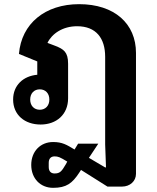

<svg xmlns="http://www.w3.org/2000/svg" viewBox="-20 -586 753 922"><path d="M235 316C299 316 327 294 360 244L369 230L496 310H566C604 310 633 284 633 249V-332C633 -472 530 -566 360 -566C197 -566 83 -473 71 -327L159 -291V-227C91 -221 43 -176 43 -108C43 -34 99 12 175 12C251 12 307 -36 307 -114V-280C307 -336 286 -350 245 -366L208 -380C229 -424 281 -460 350 -460C441 -460 485 -403 485 -313V108L489 218H485L407 172L452 104H355L338 132C300 109 279 96 235 96C174 96 130 141 130 206C130 271 174 316 235 316ZM171 -59C144 -59 125 -78 125 -108C125 -138 144 -157 171 -157C198 -157 217 -138 217 -108C217 -78 198 -59 171 -59ZM242 247C225 247 214 237 214 216V196C214 175 225 165 242 165C259 165 267 168 303 190L296 203C276 237 268 247 242 247Z"/></svg>

Font: IBM Plex Sans Thai Looped
Style: Bold
Weight: 700
Designer: Mike Abbink, Paul van der Laan, Pieter van Rosmalen, Ben Mitchell, Mark Frömberg
Foundry: Bold Monday
Version: Version 1.1